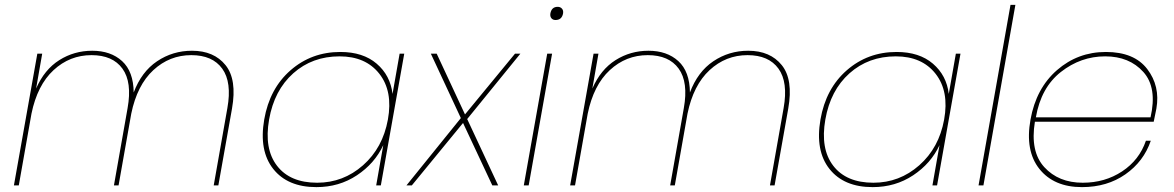

<svg xmlns="http://www.w3.org/2000/svg" viewBox="-20 -760 4812 787"><path d="M856 0 912 -317Q931 -423 891 -478.5Q851 -534 764 -534Q675 -534 608.5 -472.5Q542 -411 518 -294L466 0H447L503 -317Q522 -423 482 -478.5Q442 -534 355 -534Q266 -534 199.5 -472.5Q133 -411 109 -294L57 0H37L133 -540H153L128 -397Q162 -475 223 -513.5Q284 -552 358 -552Q434 -552 480.5 -509.5Q527 -467 528 -381Q560 -466 624 -509Q688 -552 767 -552Q857 -552 904.5 -493Q952 -434 931 -315L875 0Z M1063 -270Q1085 -397 1171 -472Q1257 -547 1375 -547Q1468 -547 1524 -499Q1580 -451 1589 -375L1618 -540H1637L1541 0H1522L1551 -165Q1516 -90 1443 -41.5Q1370 7 1277 7Q1159 7 1100 -67.5Q1041 -142 1063 -270ZM1372 -529Q1260 -529 1182 -459.5Q1104 -390 1083 -270Q1062 -150 1115.5 -80.5Q1169 -11 1280 -11Q1387 -11 1468 -82.5Q1549 -154 1570 -270Q1591 -386 1535 -457.5Q1479 -529 1372 -529Z M1998 0 1878 -256 1668 0H1646L1869 -276L1746 -540H1770L1886 -291L2091 -540H2113L1895 -272L2022 0Z M2127 0 2223 -540H2243L2147 0ZM2257 -678Q2246 -678 2240 -685.5Q2234 -693 2236 -705Q2241 -732 2266 -732Q2277 -732 2283.5 -724.5Q2290 -717 2288 -705Q2283 -678 2257 -678Z M3136 0 3192 -317Q3211 -423 3171 -478.5Q3131 -534 3044 -534Q2955 -534 2888.5 -472.5Q2822 -411 2798 -294L2746 0H2727L2783 -317Q2802 -423 2762 -478.5Q2722 -534 2635 -534Q2546 -534 2479.5 -472.5Q2413 -411 2389 -294L2337 0H2317L2413 -540H2433L2408 -397Q2442 -475 2503 -513.5Q2564 -552 2638 -552Q2714 -552 2760.5 -509.5Q2807 -467 2808 -381Q2840 -466 2904 -509Q2968 -552 3047 -552Q3137 -552 3184.5 -493Q3232 -434 3211 -315L3155 0Z M3343 -270Q3365 -397 3451 -472Q3537 -547 3655 -547Q3748 -547 3804 -499Q3860 -451 3869 -375L3898 -540H3917L3821 0H3802L3831 -165Q3796 -90 3723 -41.5Q3650 7 3557 7Q3439 7 3380 -67.5Q3321 -142 3343 -270ZM3652 -529Q3540 -529 3462 -459.5Q3384 -390 3363 -270Q3342 -150 3395.5 -80.5Q3449 -11 3560 -11Q3667 -11 3748 -82.5Q3829 -154 3850 -270Q3871 -386 3815 -457.5Q3759 -529 3652 -529Z M3991 0 4122 -740H4142L4011 0Z M4510 -529Q4410 -529 4328.5 -465Q4247 -401 4226 -279H4696Q4724 -401 4666.5 -465Q4609 -529 4510 -529ZM4697 -183Q4668 -98 4593 -45.5Q4518 7 4415 7Q4300 7 4240.5 -67.5Q4181 -142 4204 -270Q4227 -398 4312.5 -472.5Q4398 -547 4513 -547Q4629 -547 4682.5 -477Q4736 -407 4720 -315Q4711 -268 4709 -261H4222Q4202 -139 4260.5 -75Q4319 -11 4418 -11Q4509 -11 4579.5 -57.5Q4650 -104 4677 -183Z"/></svg>

Font: Poppins Thin
Style: Italic
Weight: 250
Italic angle: -10°
Designer: Ninad Kale (Devanagari), Jonny Pinhorn (Latin)
Foundry: Indian Type Foundry
Version: Version 3.200;PS 1.000;hotconv 16.6.54;makeotf.lib2.5.65590